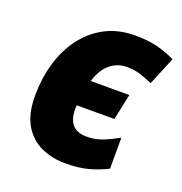

<svg xmlns="http://www.w3.org/2000/svg" viewBox="-108 -654 719 758"><g transform="rotate(20 252.0 -274.5)"><path d="M247 10Q191 10 144.5 -11Q98 -32 70.5 -78.5Q43 -125 43 -201Q43 -272 61.5 -336.5Q80 -401 117 -451Q154 -501 208.5 -530Q263 -559 335 -559Q388 -559 428 -549Q468 -539 504 -521L455 -403Q429 -414 403.5 -422.5Q378 -431 345 -431Q307 -431 276.5 -406.5Q246 -382 230 -330H392L369 -221H211Q210 -217 210 -213Q210 -209 210 -205Q210 -118 289 -118Q325 -118 355.5 -130Q386 -142 420 -161V-31Q383 -12 342 -1Q301 10 247 10Z"/></g></svg>

Font: Noto Sans ExtraBold
Style: Italic
Weight: 800
Italic angle: -12°
Designer: Monotype Design Team
Foundry: Monotype Imaging Inc.
Version: Version 2.013; ttfautohint (v1.8.4.7-5d5b)